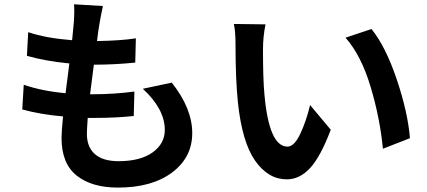

<svg xmlns="http://www.w3.org/2000/svg" viewBox="-20 -809 1974 888"><path d="M456.1 -781.2Q446.3 -737.3 439.5 -696.3Q433.6 -662.1 428.7 -619.1Q543 -621.1 608.4 -631.8L605.5 -519.5Q509.8 -509.8 414.1 -509.8L396.5 -373H405.3Q508.8 -373 601.6 -385.7L598.6 -272.5Q515.6 -263.7 423.8 -263.7H385.7Q381.8 -205.1 381.8 -190.4Q381.8 -128.9 418.9 -96.2Q456.1 -63.5 528.3 -63.5Q628.9 -63.5 685.5 -104Q742.2 -144.5 742.2 -208Q742.2 -304.7 640.6 -398.4L774.4 -426.8Q869.1 -307.6 869.1 -193.4Q869.1 -81.1 775.9 -11.2Q682.6 58.6 525.4 58.6Q404.3 58.6 334.5 2.9Q264.6 -52.7 264.6 -170.9Q264.6 -199.2 271.5 -270.5Q168.9 -279.3 83 -302.7L89.8 -417Q174.8 -387.7 283.2 -377.9L300.8 -515.6Q189.5 -526.4 104.5 -550.8L110.4 -660.2Q190.4 -632.8 313.5 -623L321.3 -703.1Q325.2 -759.8 322.3 -789.1Z M1208 -696.3Q1196.3 -639.6 1196.3 -579.1Q1196.3 -442.4 1203.1 -371.1Q1224.6 -130.9 1309.6 -130.9Q1340.8 -130.9 1368.7 -189.9Q1396.5 -249 1414.1 -323.2L1509.8 -209Q1462.9 -85 1414.6 -32.2Q1366.2 20.5 1306.6 20.5Q1220.7 20.5 1160.2 -65.4Q1099.6 -151.4 1080.1 -336.9Q1069.3 -445.3 1069.3 -600.6Q1069.3 -665 1061.5 -698.2ZM1578.1 -634.8 1698.2 -674.8Q1763.7 -593.8 1814.9 -441.9Q1866.2 -290 1876 -169.9L1751 -121.1Q1737.3 -263.7 1693.8 -408.2Q1650.4 -552.7 1578.1 -634.8Z"/></svg>

Font: Min Sans Bold
Style: Regular
Weight: 700
Designer: Jinseong-Kim, NotoSansCJK, Nunito
Foundry: Jinseong-Kim
Version: Version 1.400;Glyphs 3.1.2 (3151)